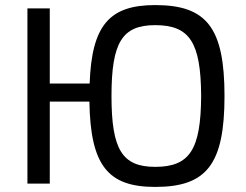

<svg xmlns="http://www.w3.org/2000/svg" viewBox="-20 -723 967 756"><path d="M176 -394V-690H88V0H176V-323H332C336 -71 405 13 591 13C793 13 864 -75 864 -345C864 -615 793 -703 591 -703C412 -703 341 -625 333 -394ZM591 -66C461 -66 419 -134 419 -345C419 -556 461 -624 591 -624C727 -624 771 -556 772 -345C771 -134 727 -66 591 -66Z"/></svg>

Font: SnT
Style: Regular
Weight: 400
Designer: Natanael Gama
Version: Version 1.001;PS 001.001;hotconv 1.0.70;makeotf.lib2.5.58329